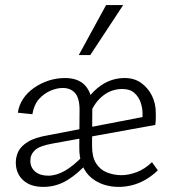

<svg xmlns="http://www.w3.org/2000/svg" viewBox="-20 -726 680 753"><path d="M445 7Q416 7 388.5 -1.5Q361 -10 338.5 -28.5Q316 -47 303 -77.5Q290 -108 291 -151L292 -295Q292 -341 274.5 -361Q257 -381 226 -381Q203 -381 177.5 -370Q152 -359 132.5 -337Q113 -315 107 -278L50 -284Q54 -313 70.5 -338Q87 -363 113.5 -381.5Q140 -400 171 -410Q202 -420 235 -420Q288 -420 315 -389.5Q342 -359 342 -303L341 -154Q341 -110 357 -85Q373 -60 400 -49.5Q427 -39 456 -39Q485 -39 516.5 -51Q548 -63 576 -90L599 -58Q574 -34 547.5 -19.5Q521 -5 495.5 1Q470 7 445 7ZM150 7Q99 7 70.5 -19.5Q42 -46 42 -89Q42 -110 51.5 -131Q61 -152 89 -169.5Q117 -187 171 -196L581 -275L589 -236L186 -163Q135 -154 117 -137Q99 -120 99 -96Q99 -69 118 -53Q137 -37 169 -37Q201 -37 235 -56.5Q269 -76 307 -116L326 -90Q284 -43 241.5 -18Q199 7 150 7ZM539 -236V-282Q539 -301 532 -323Q525 -345 507.5 -361Q490 -377 460 -377Q418 -377 385 -351.5Q352 -326 335 -283L308 -313Q335 -363 377 -391.5Q419 -420 469 -420Q507 -420 534 -400.5Q561 -381 576 -350.5Q591 -320 591 -283Q591 -275 591 -262Q591 -249 589 -236ZM289 -510 396 -706H463L334 -510Z"/></svg>

Font: Ysabeau Office Light
Style: Regular
Weight: 300
Designer: Christian Thalmann (Catharsis Fonts)
Version: Version 2.001;gftools[0.9.30]; featfreeze: tnum,lnum,ss02